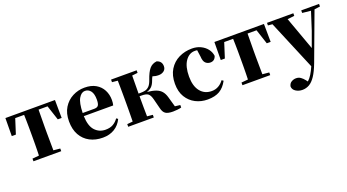

<svg xmlns="http://www.w3.org/2000/svg" viewBox="-58 -1189 3776 2087"><g transform="rotate(-20 1830.0 -146.0)"><path d="M231 0H154.8V-30.8L231.9 -38.1Q232.9 -66.9 233.6 -102.8Q234.4 -138.7 234.6 -174.3Q234.9 -210 234.9 -237.8V-308.1Q234.9 -335.9 234.6 -371.8Q234.4 -407.7 233.6 -443.8Q232.9 -480 231.9 -508.8H128.9L74.2 -337.9H26.9L28.8 -545.9H602.1L604 -337.9H559.1L502.9 -508.8H398.9L397 -308.1V-237.8L398.9 -38.1L476.1 -30.8V0Z M954.1 17.1Q869.1 17.1 804.2 -17.1Q739.3 -51.3 702.6 -116.5Q666 -181.6 666 -274.9Q666 -368.2 705.8 -432.4Q745.6 -496.6 810.1 -529.8Q874.5 -563 947.8 -563Q1025.4 -563 1077.9 -532.5Q1130.4 -502 1157.2 -450.2Q1184.1 -398.4 1184.1 -335Q1184.1 -300.8 1176.8 -273.9H836.9Q840.8 -157.7 889.4 -106Q938 -54.2 1010.7 -54.2Q1064 -54.2 1099.1 -75Q1134.3 -95.7 1158.7 -130.9L1177.7 -118.2Q1146.5 -52.7 1089.1 -17.8Q1031.7 17.1 954.1 17.1ZM836.9 -310.1H971.7Q1006.3 -310.1 1019 -329.3Q1031.7 -348.6 1031.7 -395Q1031.7 -461.9 1006.6 -494.9Q981.4 -527.8 940.9 -527.8Q899.4 -527.8 869.6 -477.3Q839.8 -426.8 836.9 -310.1Z M1642.6 -73.2 1613.8 -186Q1601.1 -235.4 1578.9 -252.7Q1556.6 -270 1504.9 -270H1480Q1480 -206.1 1480.5 -143.3Q1481 -80.6 1481.9 -37.1L1546.9 -30.8V0H1251V-30.8L1315.9 -37.1Q1316.4 -65.9 1316.9 -102.1Q1317.4 -138.2 1317.6 -174.1Q1317.9 -210 1317.9 -237.8V-308.1Q1317.9 -335.9 1317.6 -371.8Q1317.4 -407.7 1316.9 -444.1Q1316.4 -480.5 1315.9 -509.8L1251 -516.1V-545.9H1546.9V-516.1L1481.9 -508.8L1480 -300.8H1505.9Q1532.7 -300.8 1557.4 -306.4Q1582 -312 1603.3 -333.3Q1624.5 -354.5 1640.6 -401.9Q1668 -482.9 1699.7 -520Q1731.4 -557.1 1783.7 -563Q1840.8 -545.4 1840.8 -486.8Q1840.8 -452.6 1815.7 -433.3Q1790.5 -414.1 1755.9 -414.1Q1734.9 -414.1 1718.5 -417Q1702.1 -419.9 1686 -425.8Q1681.2 -418 1676.8 -408.7Q1672.4 -399.4 1668.9 -389.2Q1651.4 -338.9 1627.2 -316.9Q1603 -294.9 1570.8 -286.1Q1633.3 -279.8 1672.9 -265.1Q1712.4 -250.5 1735.1 -223.6Q1757.8 -196.8 1770 -154.8L1803.7 -36.1L1863.8 -28.8V0Q1843.8 5.4 1817.4 8.3Q1791 11.2 1766.6 11.2Q1707 11.2 1680.2 -7.3Q1653.3 -25.9 1642.6 -73.2Z M2166.5 17.1Q2090.3 17.1 2027.1 -15.4Q1963.9 -47.9 1925.8 -110.4Q1887.7 -172.9 1887.7 -264.2Q1887.7 -361.8 1929 -428.5Q1970.2 -495.1 2039.3 -529.1Q2108.4 -563 2191.4 -563Q2246.6 -563 2291 -541.7Q2335.4 -520.5 2363.5 -484.6Q2391.6 -448.7 2397.5 -403.8Q2381.3 -351.1 2330.6 -351.1Q2298.8 -351.1 2275.9 -372.3Q2252.9 -393.6 2250.5 -449.2L2239.7 -525.9Q2232.9 -526.9 2226.1 -527.3Q2219.2 -527.8 2212.4 -527.8Q2146 -527.8 2102.3 -464.6Q2058.6 -401.4 2058.6 -286.1Q2058.6 -175.8 2107.4 -115Q2156.2 -54.2 2238.8 -54.2Q2282.2 -54.2 2317.1 -74Q2352.1 -93.8 2377.4 -128.9L2396.5 -116.2Q2359.9 -46.9 2305.7 -14.9Q2251.5 17.1 2166.5 17.1Z M2648.4 0H2572.3V-30.8L2649.4 -38.1Q2650.4 -66.9 2651.1 -102.8Q2651.9 -138.7 2652.1 -174.3Q2652.3 -210 2652.3 -237.8V-308.1Q2652.3 -335.9 2652.1 -371.8Q2651.9 -407.7 2651.1 -443.8Q2650.4 -480 2649.4 -508.8H2546.4L2491.7 -337.9H2444.3L2446.3 -545.9H3019.5L3021.5 -337.9H2976.6L2920.4 -508.8H2816.4L2814.5 -308.1V-237.8L2816.4 -38.1L2893.6 -30.8V0Z M3450.7 -516.1V-545.9H3656.7V-516.1L3590.3 -506.8L3386.7 41Q3353.5 128.4 3319.8 178.7Q3286.1 229 3249 250Q3211.9 271 3169.4 271Q3127.4 271 3094 250Q3060.5 229 3058.6 192.9Q3064.5 159.2 3089.8 143.6Q3115.2 127.9 3144.5 127.9Q3174.3 127.9 3197 144Q3219.7 160.2 3238.3 184.1L3254.4 205.1Q3280.8 181.6 3302.2 147Q3323.7 112.3 3345.7 62L3105.5 -511.2L3054.7 -516.1V-545.9H3359.4V-516.1L3279.3 -506.8L3418.5 -122.1L3482.4 -297.9L3549.3 -505.9Z"/></g></svg>

Font: Source Han Serif TW Heavy
Style: Regular
Weight: 900
Designer: Ryoko NISHIZUKA Ë•øÂ°öÊ∂ºÂ≠ê (kana & ideographs); Frank Grie√ühammer (Latin, Greek & Cyrillic); Wenlong ZHANG Âº†ÊñáÈæô 
Foundry: Adobe
Version: Version 2.003;hotconv 1.1.1;makeotfexe 2.6.0